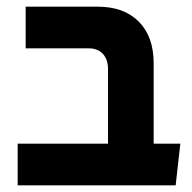

<svg xmlns="http://www.w3.org/2000/svg" viewBox="-20 -556 576 576"><path d="M33 -125H304V-349Q304 -378 288.5 -394.5Q273 -411 246 -411H57V-536H273Q352 -536 396.5 -491Q441 -446 441 -366V-125H521L507 0H33Z"/></svg>

Font: Secular One
Style: Regular
Weight: 400
Designer: Michal Sahar
Foundry: Hagilda
Version: Version 1.000